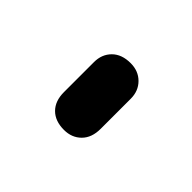

<svg xmlns="http://www.w3.org/2000/svg" viewBox="-45 -91 122 122"><g transform="rotate(45 16.5 -30.0)"><path d="M0 -17H33V-44H0ZM17 -33Q9 -33 4.5 -28.5Q0 -24 0 -17Q0 -9 4.5 -4.5Q9 0 17 0Q24 0 28.5 -4.5Q33 -9 33 -17Q33 -24 28.5 -28.5Q24 -33 17 -33ZM17 -60Q9 -60 4.5 -55.5Q0 -51 0 -44Q0 -36 4.5 -31.5Q9 -27 17 -27Q24 -27 28.5 -31.5Q33 -36 33 -44Q33 -51 28.5 -55.5Q24 -60 17 -60Z"/></g></svg>

Font: Wavefont Light
Style: Regular
Weight: 300
Version: Version 3.004;gftools[0.9.33]